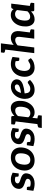

<svg xmlns="http://www.w3.org/2000/svg" viewBox="1645 -2429 952 4282"><g transform="rotate(-90 2121.0 -288.0)"><path d="M168.7 8Q124.2 8 81.2 0Q38.3 -8 6.7 -19.4L17.4 -103.7L77.5 -105.6Q87.3 -95.5 117.6 -87.4Q147.9 -79.3 182 -79.3Q224.7 -79.3 247.9 -96.3Q271.1 -113.3 274.5 -139.8Q276.9 -164.7 260.1 -178.2Q243.2 -191.6 215.6 -200.7Q187.9 -209.9 159 -219.7Q125.2 -231.7 98.6 -248.9Q72 -266 58.7 -293.8Q45.3 -321.6 50.9 -363.4Q56.4 -410.1 85.1 -445.8Q113.7 -481.6 159.9 -501.7Q206 -521.8 263.8 -521.8Q305.9 -521.8 341.6 -510.6Q377.2 -499.3 410.8 -483L402.8 -420.2L338.8 -412.4Q321.1 -418.4 301 -424.6Q281 -430.9 256.3 -430.9Q233 -430.9 214.6 -424.2Q196.2 -417.5 185.2 -405.2Q174.2 -392.9 171.8 -375.9Q169.3 -353 187.7 -339.3Q206 -325.7 234.1 -316.5Q262.2 -307.4 288.6 -297.8Q320.1 -286.7 346.1 -270.4Q372.2 -254.1 386.5 -228.1Q400.8 -202.1 395.4 -161.3Q389.2 -110.6 359.5 -72.6Q329.8 -34.6 280.9 -13.3Q232 8 168.7 8ZM317.3 -447.4 403.2 -425.3 394.2 -347.3H348.1Q333.7 -347.3 327.7 -355.2Q321.7 -363.2 321.2 -376.4ZM101.4 -65 15.4 -87.1 25.4 -165.1H71.5Q85.5 -165.1 91.5 -157.2Q97.4 -149.3 98.5 -136Z M749.7 -521.8Q827.4 -521.8 880.3 -489.3Q933.2 -456.8 957.2 -397.3Q981.2 -337.7 971.2 -258Q961.2 -178.3 922.9 -118.4Q884.7 -58.6 823.8 -25.5Q762.8 7.6 684.6 7.6Q607.7 7.6 554.1 -25.5Q500.4 -58.6 476 -118.4Q451.5 -178.3 461.5 -258Q471.5 -337.7 510.5 -397.3Q549.6 -456.8 610.9 -489.3Q672.3 -521.8 749.7 -521.8ZM696.4 -88.1Q759.4 -88.1 795 -131.2Q830.6 -174.4 840.5 -257Q846.9 -312.9 838.5 -350.2Q830.1 -387.6 805.2 -406.9Q780.3 -426.2 738.3 -426.2Q694.8 -426.2 664.8 -406.7Q634.8 -387.2 616.7 -349.6Q598.6 -312 592.2 -257Q582.3 -175.7 607.4 -131.9Q632.5 -88.1 696.4 -88.1Z M1165.7 8Q1121.2 8 1078.2 0Q1035.3 -8 1003.7 -19.4L1014.4 -103.7L1074.5 -105.6Q1084.3 -95.5 1114.6 -87.4Q1144.9 -79.3 1179 -79.3Q1221.7 -79.3 1244.9 -96.3Q1268.1 -113.3 1271.5 -139.8Q1273.9 -164.7 1257.1 -178.2Q1240.2 -191.6 1212.6 -200.7Q1184.9 -209.9 1156 -219.7Q1122.2 -231.7 1095.6 -248.9Q1069 -266 1055.7 -293.8Q1042.3 -321.6 1047.9 -363.4Q1053.4 -410.1 1082.1 -445.8Q1110.7 -481.6 1156.9 -501.7Q1203 -521.8 1260.8 -521.8Q1302.9 -521.8 1338.6 -510.6Q1374.2 -499.3 1407.8 -483L1399.8 -420.2L1335.8 -412.4Q1318.1 -418.4 1298 -424.6Q1278 -430.9 1253.3 -430.9Q1230 -430.9 1211.6 -424.2Q1193.2 -417.5 1182.2 -405.2Q1171.2 -392.9 1168.8 -375.9Q1166.3 -353 1184.7 -339.3Q1203 -325.7 1231.1 -316.5Q1259.2 -307.4 1285.6 -297.8Q1317.1 -286.7 1343.1 -270.4Q1369.2 -254.1 1383.5 -228.1Q1397.8 -202.1 1392.4 -161.3Q1386.2 -110.6 1356.5 -72.6Q1326.8 -34.6 1277.9 -13.3Q1229 8 1165.7 8ZM1314.3 -447.4 1400.2 -425.3 1391.2 -347.3H1345.1Q1330.7 -347.3 1324.7 -355.2Q1318.7 -363.2 1318.2 -376.4ZM1098.4 -65 1012.4 -87.1 1022.4 -165.1H1068.5Q1082.5 -165.1 1088.5 -157.2Q1094.4 -149.3 1095.5 -136Z M1482.7 168 1566.3 -513.8H1643.8Q1669.5 -513.8 1673.2 -490.8L1677.2 -443.4Q1713.4 -479.4 1756.5 -501.4Q1799.6 -523.4 1851.9 -523.4Q1912.2 -523.4 1950.6 -490.3Q1989 -457.1 2004 -398.3Q2019 -339.4 2009.6 -261Q2000 -186.3 1965.9 -125.4Q1931.8 -64.6 1878 -28.5Q1824.2 7.6 1755.8 7.6Q1712.8 7.6 1684.6 -5.7Q1656.4 -18.9 1634.6 -42.7L1609.3 168ZM1737.5 -87.1Q1777 -87.1 1805.9 -107Q1834.9 -126.9 1853.4 -166.1Q1871.9 -205.3 1878.9 -261Q1888.6 -341.6 1868.9 -383.1Q1849.1 -424.6 1796.2 -424.6Q1757.9 -424.6 1730.1 -409.2Q1702.2 -393.7 1674.2 -363.6L1645.9 -132.8Q1664 -107.8 1686.7 -97.4Q1709.5 -87.1 1737.5 -87.1ZM1590.6 -513.8 1565.5 -413.1 1509.5 -425.1Q1496 -428.2 1489.3 -435.2Q1482.6 -442.2 1484.2 -455.7L1491.4 -513.8ZM1407.9 168 1415.1 109.9Q1416.7 96.4 1425.2 89.2Q1433.7 82 1447.4 79.2L1506.2 67.2L1507 168ZM1585 168 1609.5 67.2 1665.5 79.2Q1679.2 82 1686.1 89.2Q1693 96.4 1691.4 109.9L1684.1 168Z M2256.6 7.6Q2195.3 7.6 2150.6 -19.4Q2106 -46.3 2081.5 -94.5Q2057 -142.7 2057 -206.4Q2057 -226.4 2059 -246.5Q2061 -266.5 2066 -286.1Q2074.6 -324.7 2091.2 -359.7Q2107.9 -394.7 2132 -424.1Q2144.2 -438.5 2157.7 -451.5Q2171.2 -464.5 2186.3 -475Q2216.4 -496.4 2253.1 -508.6Q2289.7 -520.8 2330.8 -520.8Q2379.1 -520.8 2416 -503.2Q2453 -485.6 2473 -456.5Q2493.1 -427.4 2493.1 -394Q2493.1 -359.9 2479.3 -331.5Q2465.5 -303 2430.1 -280Q2406.1 -265 2371.5 -252.5Q2336.9 -240 2289.7 -230.8Q2242.5 -221.6 2180.5 -215.2Q2180.5 -209 2180.8 -201.4Q2181 -193.7 2181.6 -190.7Q2185 -139.7 2209.8 -114.2Q2234.5 -88.6 2281.5 -88.6Q2310.1 -88.6 2333.5 -97.1Q2356.8 -105.6 2372.6 -116.9Q2381.1 -123.4 2390.1 -129.7Q2399 -136.1 2408 -140.4Q2417 -144.8 2426.7 -144.8Q2440.1 -144.8 2449.4 -133.5L2481.7 -95.1Q2430.1 -43.4 2377.7 -17.9Q2325.4 7.6 2256.6 7.6ZM2190.6 -295.2Q2228.5 -301.1 2258.3 -307.2Q2288 -313.3 2308.9 -320.3Q2329.9 -327.4 2344.6 -335.7Q2363.9 -346.3 2371.6 -359.9Q2379.3 -373.6 2379.3 -389.3Q2379.3 -405.7 2365.3 -419.6Q2351.2 -433.5 2323.6 -433.5Q2290.7 -433.5 2264.4 -415.9Q2238.2 -398.3 2219.1 -367.1Q2200 -336 2190.6 -295.2Z M2751.9 7.6Q2685.3 7.6 2636.8 -25.5Q2588.3 -58.6 2565.4 -118.4Q2542.5 -178.3 2552.5 -258Q2562 -334.6 2598.2 -394.1Q2634.4 -453.7 2694.3 -487.8Q2754.1 -521.8 2835.4 -521.8Q2873.3 -521.8 2914.1 -512.2Q2955 -502.5 2992.8 -484.7L2983.5 -411.9L2918.4 -403.5Q2900 -415.6 2880.3 -421.2Q2860.6 -426.8 2831.8 -426.8Q2787.7 -426.8 2756.7 -405.8Q2725.6 -384.9 2707.3 -347Q2689 -309.2 2682.6 -258Q2672.8 -177.8 2700 -132.4Q2727.2 -87.1 2786.3 -87.1Q2817.8 -87.1 2841.4 -98.7Q2865 -110.3 2882.3 -122Q2899.6 -133.6 2913 -133.6Q2927.4 -133.6 2934.7 -122.8L2965.4 -76.7Q2917.7 -28.7 2862.5 -10.6Q2807.3 7.6 2751.9 7.6ZM2897.6 -434 2983.5 -411.9 2974.1 -333.9H2928Q2914 -333.9 2908 -341.8Q2902 -349.7 2901 -363Z M3077.1 0 3168.3 -743.8H3294.9L3260 -458.4Q3293.6 -486.7 3331.6 -504.3Q3369.6 -521.8 3417.2 -521.8Q3473.2 -521.8 3508.8 -497Q3544.5 -472.1 3559.3 -428.1Q3574 -384 3567 -327L3526.5 0H3399.9L3440.5 -327Q3445.7 -373.2 3427.3 -398.9Q3408.9 -424.6 3366.3 -424.6Q3335.8 -424.6 3306.4 -410.2Q3277 -395.7 3249.7 -371.3L3203.7 0ZM3502.2 0 3527.3 -100.8 3583.2 -88.8Q3596.8 -85.6 3603.5 -78.6Q3610.2 -71.6 3608.6 -58.1L3601.3 0ZM3192.6 -743.8 3168 -643.1 3112.1 -655.1Q3098.4 -658.2 3091.5 -665.2Q3084.6 -672.2 3086.2 -685.7L3093.4 -743.8Z M3832.6 7.6Q3772.9 7.6 3734.5 -25.6Q3696 -58.7 3680.7 -118.1Q3665.5 -177.4 3675.5 -255.4Q3684.5 -330.6 3718.8 -391.2Q3753.2 -451.8 3807 -487.6Q3860.7 -523.4 3928.7 -523.4Q3974.9 -523.4 4006 -507.3Q4037 -491.3 4058.9 -462.1L4069.3 -490.8Q4078.3 -513.8 4103.4 -513.8H4181.4L4118.2 0H4040.3Q4014.2 0 4011.3 -23L4007.3 -72.5Q3971.1 -35.9 3928 -14.2Q3884.9 7.6 3832.6 7.6ZM3888.3 -91.2Q3924.4 -91.2 3954.2 -107.2Q3984 -123.2 4009.9 -152.3L4038.2 -383Q4020.5 -408 3997.8 -418.2Q3975 -428.3 3947 -428.3Q3908.1 -428.3 3878.9 -408.4Q3849.6 -388.5 3831.1 -349.8Q3812.6 -311.2 3806.2 -255.4Q3796.3 -175.2 3815.6 -133.2Q3834.9 -91.2 3888.3 -91.2ZM4093.9 0 4119 -100.8 4175 -88.8Q4188.5 -85.6 4195.2 -78.6Q4201.9 -71.6 4200.3 -58.1L4193.1 0Z"/></g></svg>

Font: Aleo
Style: Italic
Weight: 400
Italic angle: -7°
Designer: Alessio Laiso
Foundry: Alessio Laiso
Version: Version 2.001;gftools[0.9.29]